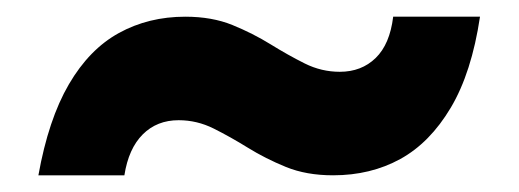

<svg xmlns="http://www.w3.org/2000/svg" viewBox="-20 -433 622 230"><path d="M379 -223Q347 -223 322.5 -233Q298 -243 277 -256Q256 -269 236 -279Q216 -289 194 -289Q168 -289 151 -272Q134 -255 129 -223H26Q38 -290 62.5 -332Q87 -374 122.5 -393.5Q158 -413 202 -413Q234 -413 258.5 -403Q283 -393 304 -380Q325 -367 345 -357Q365 -347 387 -347Q413 -347 430 -363.5Q447 -380 451 -413H555Q545 -346 520 -304Q495 -262 459.5 -242.5Q424 -223 379 -223Z"/></svg>

Font: DM Sans 24pt ExtraBold
Style: Regular
Weight: 800
Designer: Colophon Foundry, Jonny Pinhorn
Foundry: Colophon Foundry
Version: Version 4.004;gftools[0.9.30]